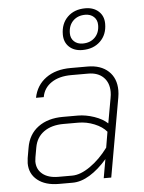

<svg xmlns="http://www.w3.org/2000/svg" viewBox="-54 -813 649 864"><g transform="rotate(-5 270.0 -380.5)"><path d="M45 -97Q45 -104 47 -120L55 -166Q65 -226 109 -258.5Q153 -291 221 -291H288Q324 -291 362 -278Q400 -265 422 -244L442 -356Q445 -371 445 -384Q445 -426 420 -450.5Q395 -475 351 -475H275Q220 -475 185 -451.5Q150 -428 143 -387H108Q119 -443 163 -475Q207 -507 275 -507H351Q411 -507 445.5 -475Q480 -443 480 -388Q480 -373 477 -356L414 0H380L395 -85Q357 -41 317 -16.5Q277 8 239 8H177Q116 8 80.5 -20.5Q45 -49 45 -97ZM240 -24Q277 -24 321.5 -55Q366 -86 403 -136L415 -207Q396 -230 360.5 -244.5Q325 -259 288 -259H221Q167 -259 132.5 -234.5Q98 -210 90 -165L82 -120Q80 -108 80 -102Q80 -66 106 -45Q132 -24 177 -24ZM253 -660Q253 -709 283.5 -739Q314 -769 364 -769Q401 -769 424 -748Q447 -727 447 -692Q447 -643 416 -613Q385 -583 335 -583Q298 -583 275.5 -604Q253 -625 253 -660ZM415 -689Q415 -712 400 -726Q385 -740 361 -740Q327 -740 306 -719Q285 -698 285 -663Q285 -640 300 -626Q315 -612 339 -612Q373 -612 394 -633Q415 -654 415 -689Z"/></g></svg>

Font: Bai Jamjuree ExtraLight
Style: Italic
Weight: 275
Italic angle: -10°
Version: Version 1.000; ttfautohint (v1.6)